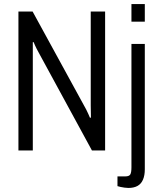

<svg xmlns="http://www.w3.org/2000/svg" viewBox="-20 -743 791 948"><path d="M71 0V-686H141L397 -218Q401 -212 406 -201.5Q411 -191 416 -180.5Q421 -170 424 -162H429Q429 -177 428.5 -193.5Q428 -210 428 -222V-686H499V0H434L175 -476Q170 -484 161 -502Q152 -520 146 -535H142Q142 -521 142 -503Q142 -485 142 -472V0ZM629 -636V-723H695V-636ZM614 185Q605 185 595 183.5Q585 182 575 180Q565 178 560 176V128H598Q618 128 623.5 118Q629 108 629 83V-526H695V93Q695 123 686 144Q677 165 659 175Q641 185 614 185Z"/></svg>

Font: Archivo Condensed Light
Style: Regular
Weight: 300
Width: 3
Designer: Hector Gatti
Foundry: Omnibus-Type
Version: Version 2.001